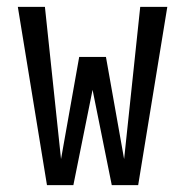

<svg xmlns="http://www.w3.org/2000/svg" viewBox="-20 -540 540 560"><path d="M117 0 32 -520H111L158 -76L211 -374H289L342 -76L389 -520H468L383 0H306L250 -278L194 0Z"/></svg>

Font: Iosevka NFM
Style: Regular
Weight: 400
Monospace: yes
Designer: Belleve Invis
Foundry: Belleve Invis
Version: Version 29.0.4; ttfautohint (v1.8.4);Nerd Fonts 3.3.0